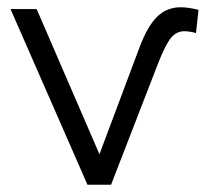

<svg xmlns="http://www.w3.org/2000/svg" viewBox="-20 -509 569 529"><path d="M478 -489Q498 -489 527 -482L520 -418Q501 -423 488 -423Q466 -423 451 -404.5Q436 -386 417 -338L286 0H221L9 -484H81L254 -84L365 -380Q387 -438 413.5 -463.5Q440 -489 478 -489Z"/></svg>

Font: Montserrat Ace
Style: Regular
Weight: 400
Designer: Julieta Ulanovsky
Foundry: Julieta Ulanovsky
Version: Version 1